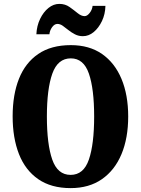

<svg xmlns="http://www.w3.org/2000/svg" viewBox="-20 -957 724 987"><path d="M343 10Q243 10 176.5 -36Q110 -82 77.5 -165Q45 -248 45 -359Q45 -470 77.5 -552Q110 -634 176.5 -679.5Q243 -725 344 -725Q439 -725 504.5 -679.5Q570 -634 604.5 -551.5Q639 -469 639 -358Q639 -247 604.5 -164.5Q570 -82 504 -36Q438 10 343 10ZM343 -58Q410 -58 437 -137Q464 -216 464 -358Q464 -500 437 -578.5Q410 -657 344 -657Q277 -657 249 -578.5Q221 -500 221 -358Q221 -216 248.5 -137Q276 -58 343 -58ZM406 -771Q384 -771 365.5 -780.5Q347 -790 331.5 -802.5Q316 -815 302.5 -824.5Q289 -834 275 -834Q260 -834 248 -817.5Q236 -801 234 -781H167Q169 -824 186 -859.5Q203 -895 229 -916Q255 -937 285 -937Q315 -937 337.5 -921Q360 -905 379 -889.5Q398 -874 415 -874Q428 -874 441 -890.5Q454 -907 456 -927H522Q521 -884 504 -848.5Q487 -813 461.5 -792Q436 -771 406 -771Z"/></svg>

Font: Noto Serif Bengali ExtraCondensed Black
Style: Regular
Weight: 900
Width: 2
Designer: Juan Bruce, Universal Thirst, Indian Type Foundry and the Monotype Design Team.
Foundry: Monotype Imaging Inc.
Version: Version 2.003; ttfautohint (v1.8.4.7-5d5b)